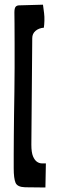

<svg xmlns="http://www.w3.org/2000/svg" viewBox="-20 -707 251 840"><path d="M117.2 -74.2Q117.2 -40 124.5 -22.9Q131.8 -5.9 142.1 1Q152.3 7.8 163.1 7.8Q173.8 7.8 180.7 7.8L178.7 113.3L89.8 112.3Q55.7 111.3 47.9 92.3Q40 73.2 40 29.3Q40 6.8 40 -31.2Q40 -69.3 40.5 -114.7Q41 -160.2 41.5 -209.5Q42 -258.8 43 -305.7Q43.9 -352.5 43.9 -409.2Q43.9 -465.8 43.9 -516.6Q43.9 -567.4 43.5 -605Q43 -642.6 43 -652.3Q43 -670.9 48.3 -677.2Q53.7 -683.6 64.5 -683.6L168 -686.5Q170.9 -667 172.9 -649.4Q174.8 -633.8 174.3 -616.7Q173.8 -599.6 171.9 -585.9Q149.4 -584 135.3 -571.8Q121.1 -559.6 121.1 -540L117.2 -74.2Z"/></svg>

Font: Rancho
Style: Regular
Weight: 400
Designer: Font Diner, Inc
Foundry: Font Diner, Inc
Version: Version 1.001